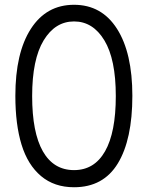

<svg xmlns="http://www.w3.org/2000/svg" viewBox="-20 -766 615 799"><path d="M113.8 -366.2Q113.8 -214.4 158.4 -136.2Q203.1 -58.1 288.1 -58.1Q372.6 -58.1 417.2 -136.5Q461.9 -214.8 461.9 -366.2Q461.9 -519.5 414.3 -598.1Q366.7 -676.8 288.1 -676.8Q209.5 -676.8 161.6 -597.9Q113.8 -519 113.8 -366.2ZM43.9 -367.2Q43.9 -545.9 108.4 -646Q172.9 -746.1 288.1 -746.1Q403.3 -746.1 467 -646Q530.8 -545.9 530.8 -367.2Q530.8 -185.5 470.5 -86.2Q410.2 13.2 288.1 13.2Q206.1 13.2 150.9 -33.2Q95.7 -79.6 69.8 -163.6Q43.9 -247.6 43.9 -367.2Z"/></svg>

Font: Kreadon
Style: Regular
Weight: 400
Designer: kohakuno
Foundry: StudioGnu
Version: Version 1.000;Glyphs 3.1.2 (3151)